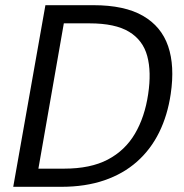

<svg xmlns="http://www.w3.org/2000/svg" viewBox="-20 -720 710 740"><path d="M31 0 155 -700H340Q460 -700 531 -659Q602 -618 628 -542Q654 -466 638 -358Q626 -276 593.5 -210Q561 -144 508 -97Q455 -50 382 -25Q309 0 216 0ZM128 -70H227Q329 -70 395.5 -105Q462 -140 500 -204.5Q538 -269 551 -357Q564 -443 547.5 -504Q531 -565 477.5 -597.5Q424 -630 325 -630H226Z"/></svg>

Font: DM Sans 10pt
Style: Italic
Weight: 400
Italic angle: -10°
Version: Version 4.004;gftools[0.9.30]